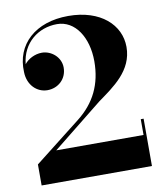

<svg xmlns="http://www.w3.org/2000/svg" viewBox="-85 -829 769 899"><g transform="rotate(-10 300.0 -380.0)"><path d="M564.5 0V-225H551V-150H136L374 -340.5C449.5 -395.5 544 -457 544 -570C544 -675 453.5 -760 300 -760C143 -760 44.5 -669 51 -537C52.5 -475 95 -434.5 145 -434.5C195 -434.5 237.5 -471 237.5 -526C237.5 -576 193 -612 148.5 -612C115.5 -612 82.5 -595 65 -572C75 -672.5 153 -731.5 241.5 -731.5C327.5 -731.5 384 -644 384 -530C384 -421 343 -337 259 -271.5L40 -100V0Z"/></g></svg>

Font: Bodoni* 16pt
Style: Bold
Weight: 700
Version: Version 2.3